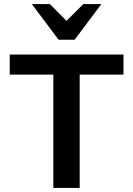

<svg xmlns="http://www.w3.org/2000/svg" viewBox="-20 -927 657 947"><path d="M243 0V-658H373V0ZM28 -559V-658H589V-559ZM269 -731 290 -806 391 -907H480L348 -731ZM269 -731 137 -907H226L328 -804L348 -731Z"/></svg>

Font: Ysabeau Office
Style: Bold
Weight: 700
Designer: Christian Thalmann (Catharsis Fonts)
Version: Version 2.001;gftools[0.9.30]; featfreeze: tnum,lnum,ss02